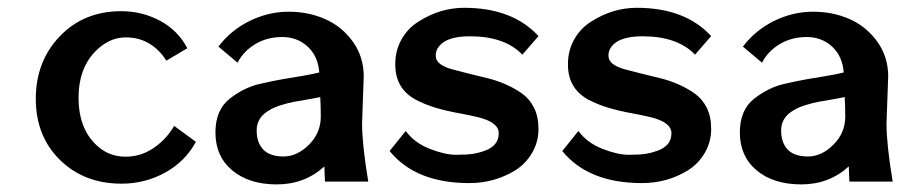

<svg xmlns="http://www.w3.org/2000/svg" viewBox="-20 -469 2345 500"><path d="M433.6 -141.1 490.2 -99.6Q461.9 -47.9 409.7 -19.3Q357.4 9.3 296.4 9.3Q199.2 9.3 136.2 -52.5Q73.2 -114.3 73.2 -211.7Q73.2 -309.1 135.7 -374.5Q198.2 -439.9 295.9 -439.9Q350.1 -439.9 397 -414.8Q443.8 -389.6 467.8 -343.3L413.1 -311Q396.5 -338.4 369.6 -355Q342.8 -371.6 307.4 -371.6Q272 -371.6 242.2 -347.7Q184.6 -301.8 184.6 -214.4Q184.6 -127.9 239.3 -84Q268.1 -61 307.4 -61Q346.7 -61 379.6 -83.3Q412.6 -105.5 433.6 -141.1Z M815.4 -165.5Q815.4 -190.4 814 -216.3Q803.7 -213.9 783.4 -210.4Q763.2 -207 747.1 -204.1Q731 -201.2 711.4 -195.1Q691.9 -189 679.2 -180.7Q648.4 -162.1 648.4 -129.6Q648.4 -97.2 665.8 -79.3Q683.1 -61.5 718.5 -61.5Q753.9 -61.5 784.7 -92.3Q815.4 -123 815.4 -165.5ZM927.2 -270Q927.2 -270 922.9 -147.5Q922.9 -92.8 939 3.9H826.2L824.7 -35.6Q773.4 11.2 700.9 11.2Q628.4 11.2 584.7 -25.4Q541 -62 541 -124Q541 -182.6 578.1 -211.9Q615.2 -240.7 653.8 -249.8Q692.4 -258.8 715.6 -262.7Q738.8 -266.6 766.6 -271.2Q794.4 -275.9 811.5 -280.3Q808.1 -323.2 781 -347.9Q753.9 -372.6 714.8 -372.6Q675.8 -372.6 645 -354.2Q614.3 -335.9 598.6 -305.7L548.8 -347.7Q581.5 -390.6 630.4 -414.6Q679.2 -438.5 731.7 -438.5Q784.2 -438.5 827.6 -418.9Q871.1 -399.4 899.2 -360.1Q927.2 -320.8 927.2 -270Z M1321.8 -25.4Q1267.6 7.8 1202.1 7.8Q1062.5 7.8 994.6 -75.7L1036.6 -127.9Q1059.1 -97.2 1098.9 -81.5Q1138.7 -65.9 1167.5 -65.9Q1196.3 -65.9 1211.7 -68.4Q1227.1 -70.8 1243.2 -76.7Q1278.8 -89.8 1278.8 -122.1Q1278.8 -150.4 1225.6 -163.6Q1201.7 -169.4 1172.9 -174.6Q1144 -179.7 1115.2 -188.2Q1086.4 -196.8 1062.5 -209.5Q1009.3 -238.3 1009.3 -301.3Q1009.3 -337.9 1025.9 -366.9Q1042.5 -396 1070.3 -413.1Q1126.5 -448.7 1188.5 -448.7Q1314.5 -448.7 1382.3 -375L1340.3 -326.7Q1294.4 -374.5 1203.6 -374.5Q1144 -374.5 1123.5 -348.6Q1114.7 -337.9 1114.7 -324.5Q1114.7 -311 1126.2 -302.5Q1137.7 -293.9 1156.5 -288.8Q1175.3 -283.7 1199.5 -277.6Q1223.6 -271.5 1248.5 -265.6Q1273.4 -259.8 1297.6 -249Q1321.8 -238.3 1340.6 -224.6Q1359.4 -210.9 1370.8 -188.2Q1382.3 -165.5 1382.3 -132.6Q1382.3 -99.6 1365.7 -71Q1349.1 -42.5 1321.8 -25.4Z M1771.5 -25.4Q1717.3 7.8 1651.9 7.8Q1512.2 7.8 1444.3 -75.7L1486.3 -127.9Q1508.8 -97.2 1548.6 -81.5Q1588.4 -65.9 1617.2 -65.9Q1646 -65.9 1661.4 -68.4Q1676.8 -70.8 1692.9 -76.7Q1728.5 -89.8 1728.5 -122.1Q1728.5 -150.4 1675.3 -163.6Q1651.4 -169.4 1622.6 -174.6Q1593.8 -179.7 1564.9 -188.2Q1536.1 -196.8 1512.2 -209.5Q1459 -238.3 1459 -301.3Q1459 -337.9 1475.6 -366.9Q1492.2 -396 1520 -413.1Q1576.2 -448.7 1638.2 -448.7Q1764.2 -448.7 1832 -375L1790 -326.7Q1744.1 -374.5 1653.3 -374.5Q1593.8 -374.5 1573.2 -348.6Q1564.5 -337.9 1564.5 -324.5Q1564.5 -311 1575.9 -302.5Q1587.4 -293.9 1606.2 -288.8Q1625 -283.7 1649.2 -277.6Q1673.3 -271.5 1698.2 -265.6Q1723.1 -259.8 1747.3 -249Q1771.5 -238.3 1790.3 -224.6Q1809.1 -210.9 1820.6 -188.2Q1832 -165.5 1832 -132.6Q1832 -99.6 1815.4 -71Q1798.8 -42.5 1771.5 -25.4Z M2181.2 -165.5Q2181.2 -190.4 2179.7 -216.3Q2169.4 -213.9 2149.2 -210.4Q2128.9 -207 2112.8 -204.1Q2096.7 -201.2 2077.1 -195.1Q2057.6 -189 2044.9 -180.7Q2014.2 -162.1 2014.2 -129.6Q2014.2 -97.2 2031.5 -79.3Q2048.8 -61.5 2084.2 -61.5Q2119.6 -61.5 2150.4 -92.3Q2181.2 -123 2181.2 -165.5ZM2293 -270Q2293 -270 2288.6 -147.5Q2288.6 -92.8 2304.7 3.9H2191.9L2190.4 -35.6Q2139.2 11.2 2066.7 11.2Q1994.1 11.2 1950.4 -25.4Q1906.7 -62 1906.7 -124Q1906.7 -182.6 1943.8 -211.9Q1981 -240.7 2019.5 -249.8Q2058.1 -258.8 2081.3 -262.7Q2104.5 -266.6 2132.3 -271.2Q2160.2 -275.9 2177.2 -280.3Q2173.8 -323.2 2146.7 -347.9Q2119.6 -372.6 2080.6 -372.6Q2041.5 -372.6 2010.7 -354.2Q1980 -335.9 1964.4 -305.7L1914.6 -347.7Q1947.3 -390.6 1996.1 -414.6Q2044.9 -438.5 2097.4 -438.5Q2149.9 -438.5 2193.4 -418.9Q2236.8 -399.4 2264.9 -360.1Q2293 -320.8 2293 -270Z"/></svg>

Font: Rachana
Style: Bold
Weight: 700
Designer: Hussain KH
Foundry: Hussain KH, Rajeesh K Nambiar, Santhosh Thottingal, Swathanthra Malayalam Computing (http://smc.org.in)
Version: Version 7.0.0+20221109